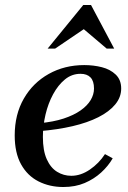

<svg xmlns="http://www.w3.org/2000/svg" viewBox="-20 -740 515 770"><path d="M234 10Q179 10 134.5 -12.5Q90 -35 64.5 -81Q39 -127 39 -197Q39 -281 75.5 -344.5Q112 -408 175.5 -443.5Q239 -479 318 -479Q355 -479 388.5 -470.5Q422 -462 444 -441Q466 -420 466 -385Q466 -350 442 -321Q418 -292 374.5 -270Q331 -248 271 -234Q211 -220 138 -214V-246Q194 -251 235 -264.5Q276 -278 303 -297Q330 -316 343.5 -338.5Q357 -361 357 -385Q357 -415 343 -429.5Q329 -444 303 -444Q268 -444 240.5 -421.5Q213 -399 193 -362Q173 -325 162.5 -280.5Q152 -236 152 -191Q152 -136 167.5 -101.5Q183 -67 209 -51Q235 -35 266 -35Q304 -35 340.5 -60Q377 -85 401 -122L432 -105Q414 -74 385.5 -48Q357 -22 319.5 -6Q282 10 234 10ZM408 -545 316 -623 201 -545H171L314 -720H345L438 -545Z"/></svg>

Font: Brygada 1918 SemiBold
Style: Italic
Weight: 600
Italic angle: -8°
Designer: Mateusz Machalski | Borys Kosmynka | Przemek Hoffer
Foundry: NIEPODLEGLA 2018
Version: Version 3.006